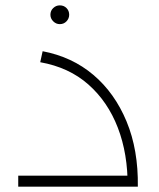

<svg xmlns="http://www.w3.org/2000/svg" viewBox="-20 -696 592 716"><path d="M456 0Q457 -122 419.5 -219.5Q382 -317 309.5 -381Q237 -445 130 -464L139 -505Q249 -484 328.5 -416.5Q408 -349 452 -243Q496 -137 494 0ZM48 0V-41H487V0ZM203 -606Q189 -606 178.5 -616.5Q168 -627 168 -641Q168 -656 178.5 -666Q189 -676 203 -676Q218 -676 228 -666Q238 -656 238 -641Q238 -627 228 -616.5Q218 -606 203 -606Z"/></svg>

Font: Alexandria ExtraLight
Style: Regular
Weight: 250
Designer: Mohamed Gaber
Foundry: Kief Type Foundry
Version: Version 5.100